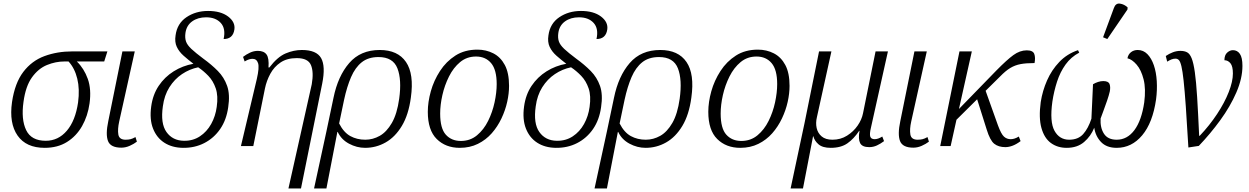

<svg xmlns="http://www.w3.org/2000/svg" viewBox="-20 -827 7073 1087"><path d="M233 10Q128 10 79.5 -59.5Q31 -129 48 -249Q64 -357 112 -420Q160 -483 232 -509.5Q304 -536 389 -536H588L570 -479H415Q456 -439 477 -380.5Q498 -322 487 -242Q477 -170 444.5 -113Q412 -56 359 -23Q306 10 233 10ZM239 -30Q310 -30 358.5 -87Q407 -144 422 -247Q432 -322 417.5 -381.5Q403 -441 368 -479H345Q295 -479 246 -459Q197 -439 161 -389Q125 -339 113 -250Q99 -151 128 -90.5Q157 -30 239 -30Z M667 9Q606 9 591.5 -28.5Q577 -66 593 -141L673 -536H743L655 -140Q645 -95 650 -65.5Q655 -36 691 -36Q707 -36 719 -39Q731 -42 747 -51L755 -25Q738 -12 714.5 -1.5Q691 9 667 9Z M1015 10Q954 9 910.5 -19Q867 -47 846.5 -99Q826 -151 836 -224Q845 -291 878.5 -341Q912 -391 963 -423Q1014 -455 1075 -466Q1045 -489 1019.5 -511.5Q994 -534 981 -561.5Q968 -589 974 -627Q983 -694 1035.5 -729.5Q1088 -765 1158 -765Q1230 -765 1271.5 -733.5Q1313 -702 1307 -660Q1299 -606 1246 -606Q1259 -665 1230 -697Q1201 -729 1147 -729Q1100 -729 1068 -706Q1036 -683 1030 -641Q1026 -613 1033 -592.5Q1040 -572 1063.5 -550Q1087 -528 1131 -495Q1178 -461 1213.5 -425Q1249 -389 1266 -340.5Q1283 -292 1272 -220Q1262 -148 1226.5 -96.5Q1191 -45 1136.5 -17Q1082 11 1015 10ZM1021 -30Q1072 -29 1111.5 -55Q1151 -81 1175.5 -125Q1200 -169 1207 -222Q1216 -284 1201.5 -326.5Q1187 -369 1159.5 -397.5Q1132 -426 1102 -446Q1053 -436 1010.5 -407.5Q968 -379 939 -333Q910 -287 902 -225Q888 -128 922.5 -79.5Q957 -31 1021 -30Z M1613 240 1745 -350Q1757 -419 1740.5 -458.5Q1724 -498 1660 -498Q1605 -498 1568.5 -473.5Q1532 -449 1510.5 -409.5Q1489 -370 1480 -326L1414 0H1344L1434 -380Q1449 -445 1441 -469.5Q1433 -494 1410 -494Q1401 -494 1390.5 -491Q1380 -488 1365 -479L1356 -505Q1374 -519 1395.5 -529Q1417 -539 1440 -539Q1474 -539 1489 -518.5Q1504 -498 1500 -445H1505Q1551 -505 1597 -524.5Q1643 -544 1689 -544Q1772 -544 1798 -498Q1824 -452 1804 -353L1684 240Z M1868 -273Q1893 -396 1957 -470Q2021 -544 2130 -544Q2232 -544 2278.5 -476Q2325 -408 2306 -274Q2293 -177 2255 -114Q2217 -51 2163 -20.5Q2109 10 2047 10Q2000 10 1956 -13.5Q1912 -37 1892 -80H1890L1828 240H1758L1828 -83ZM2048 -36Q2091 -36 2130 -58Q2169 -80 2198.5 -131Q2228 -182 2240 -268Q2255 -376 2230 -440Q2205 -504 2123 -504Q2065 -504 2028 -474.5Q1991 -445 1967.5 -390.5Q1944 -336 1928 -262L1900 -128Q1926 -77 1963.5 -56.5Q2001 -36 2048 -36Z M2583 10Q2503 10 2452.5 -40Q2402 -90 2402 -194Q2402 -249 2419 -310Q2436 -371 2471 -425Q2506 -479 2558.5 -512.5Q2611 -546 2683 -546Q2732 -546 2773 -525Q2814 -504 2838 -459Q2862 -414 2862 -341Q2862 -298 2851.5 -250.5Q2841 -203 2819 -156.5Q2797 -110 2764 -72.5Q2731 -35 2685.5 -12.5Q2640 10 2583 10ZM2589 -29Q2642 -29 2680.5 -61Q2719 -93 2743.5 -142.5Q2768 -192 2780 -247.5Q2792 -303 2792 -351Q2792 -432 2760.5 -469.5Q2729 -507 2675 -507Q2623 -507 2585 -475.5Q2547 -444 2522 -394Q2497 -344 2484.5 -288.5Q2472 -233 2472 -184Q2472 -100 2504 -64.5Q2536 -29 2589 -29Z M3126 10Q3065 9 3021.5 -19Q2978 -47 2957.5 -99Q2937 -151 2947 -224Q2956 -291 2989.5 -341Q3023 -391 3074 -423Q3125 -455 3186 -466Q3156 -489 3130.5 -511.5Q3105 -534 3092 -561.5Q3079 -589 3085 -627Q3094 -694 3146.5 -729.5Q3199 -765 3269 -765Q3341 -765 3382.5 -733.5Q3424 -702 3418 -660Q3410 -606 3357 -606Q3370 -665 3341 -697Q3312 -729 3258 -729Q3211 -729 3179 -706Q3147 -683 3141 -641Q3137 -613 3144 -592.5Q3151 -572 3174.5 -550Q3198 -528 3242 -495Q3289 -461 3324.5 -425Q3360 -389 3377 -340.5Q3394 -292 3383 -220Q3373 -148 3337.5 -96.5Q3302 -45 3247.5 -17Q3193 11 3126 10ZM3132 -30Q3183 -29 3222.5 -55Q3262 -81 3286.5 -125Q3311 -169 3318 -222Q3327 -284 3312.5 -326.5Q3298 -369 3270.5 -397.5Q3243 -426 3213 -446Q3164 -436 3121.5 -407.5Q3079 -379 3050 -333Q3021 -287 3013 -225Q2999 -128 3033.5 -79.5Q3068 -31 3132 -30Z M3456 -273Q3481 -396 3545 -470Q3609 -544 3718 -544Q3820 -544 3866.5 -476Q3913 -408 3894 -274Q3881 -177 3843 -114Q3805 -51 3751 -20.5Q3697 10 3635 10Q3588 10 3544 -13.5Q3500 -37 3480 -80H3478L3416 240H3346L3416 -83ZM3636 -36Q3679 -36 3718 -58Q3757 -80 3786.5 -131Q3816 -182 3828 -268Q3843 -376 3818 -440Q3793 -504 3711 -504Q3653 -504 3616 -474.5Q3579 -445 3555.5 -390.5Q3532 -336 3516 -262L3488 -128Q3514 -77 3551.5 -56.5Q3589 -36 3636 -36Z M4171 10Q4091 10 4040.5 -40Q3990 -90 3990 -194Q3990 -249 4007 -310Q4024 -371 4059 -425Q4094 -479 4146.5 -512.5Q4199 -546 4271 -546Q4320 -546 4361 -525Q4402 -504 4426 -459Q4450 -414 4450 -341Q4450 -298 4439.5 -250.5Q4429 -203 4407 -156.5Q4385 -110 4352 -72.5Q4319 -35 4273.5 -12.5Q4228 10 4171 10ZM4177 -29Q4230 -29 4268.5 -61Q4307 -93 4331.5 -142.5Q4356 -192 4368 -247.5Q4380 -303 4380 -351Q4380 -432 4348.5 -469.5Q4317 -507 4263 -507Q4211 -507 4173 -475.5Q4135 -444 4110 -394Q4085 -344 4072.5 -288.5Q4060 -233 4060 -184Q4060 -100 4092 -64.5Q4124 -29 4177 -29Z M4456 240 4535 -131 4617 -536H4687L4605 -164Q4597 -131 4603.5 -102Q4610 -73 4632 -54.5Q4654 -36 4693 -36Q4739 -36 4775.5 -59Q4812 -82 4835.5 -116Q4859 -150 4866 -186L4937 -536H5007L4911 -105Q4902 -68 4907 -53.5Q4912 -39 4932 -39Q4941 -39 4951.5 -42.5Q4962 -46 4975 -54L4985 -28Q4965 -13 4944.5 -3.5Q4924 6 4901 6Q4861 6 4849.5 -17Q4838 -40 4846 -86H4844Q4814 -41 4777.5 -15.5Q4741 10 4683 10Q4637 10 4614 -10Q4591 -30 4585 -55H4583L4526 240Z M5151 9Q5090 9 5075.5 -28.5Q5061 -66 5077 -141L5157 -536H5227L5139 -140Q5129 -95 5134 -65.5Q5139 -36 5175 -36Q5191 -36 5203 -39Q5215 -42 5231 -51L5239 -25Q5222 -12 5198.5 -1.5Q5175 9 5151 9Z M5303 0 5412 -536H5482L5409 -210L5621 -428Q5680 -488 5717 -515Q5754 -542 5793 -542Q5828 -542 5835.5 -521.5Q5843 -501 5837 -470Q5789 -470 5757.5 -464Q5726 -458 5699.5 -442Q5673 -426 5642 -394L5560 -313L5630 -117Q5648 -68 5664 -53.5Q5680 -39 5702 -39Q5711 -39 5722 -42Q5733 -45 5748 -54L5758 -28Q5734 -10 5712.5 -2Q5691 6 5672 6Q5633 6 5609 -13Q5585 -32 5566 -94L5512 -265L5395 -149L5362 0Z M5872 -249Q5882 -313 5908 -372Q5934 -431 5977.5 -476.5Q6021 -522 6083 -543L6090 -529Q6043 -504 6012.5 -461.5Q5982 -419 5964.5 -365Q5947 -311 5938 -252Q5922 -137 5950 -86.5Q5978 -36 6033 -36Q6084 -36 6112.5 -68Q6141 -100 6159 -155Q6161 -199 6163.5 -251.5Q6166 -304 6168 -350Q6181 -358 6196.5 -363Q6212 -368 6226 -368Q6255 -368 6261.5 -351.5Q6268 -335 6263 -309Q6258 -287 6247.5 -256.5Q6237 -226 6226.5 -198Q6216 -170 6211 -156Q6208 -104 6230 -70Q6252 -36 6302 -36Q6362 -36 6402.5 -90.5Q6443 -145 6458 -247Q6468 -324 6454.5 -377.5Q6441 -431 6415 -461Q6389 -491 6363 -497Q6367 -519 6383 -531.5Q6399 -544 6421 -544Q6453 -544 6476 -520.5Q6499 -497 6512.5 -457.5Q6526 -418 6529 -367.5Q6532 -317 6525 -264Q6506 -132 6446.5 -61Q6387 10 6302 10Q6245 10 6213.5 -23Q6182 -56 6175 -104Q6156 -56 6117.5 -23Q6079 10 6019 10Q5967 10 5929.5 -17.5Q5892 -45 5876 -102.5Q5860 -160 5872 -249ZM6249 -606 6225 -616 6286 -781Q6296 -810 6320.5 -806.5Q6345 -803 6364 -785L6363 -773Z M6580 -510Q6599 -523 6620 -531Q6641 -539 6663 -539Q6685 -539 6700.5 -531Q6716 -523 6726.5 -497Q6737 -471 6744.5 -418.5Q6752 -366 6757.5 -278.5Q6763 -191 6769 -58H6772Q6828 -117 6870.5 -181.5Q6913 -246 6936.5 -306Q6960 -366 6960 -411Q6960 -452 6946 -469Q6932 -486 6912 -486Q6912 -515 6927.5 -529Q6943 -543 6960 -543Q6985 -543 6999.5 -522Q7014 -501 7014 -454Q7014 -383 6979.5 -303.5Q6945 -224 6888.5 -146.5Q6832 -69 6767 -1L6708 8Q6700 -131 6693.5 -223Q6687 -315 6681 -370Q6675 -425 6668.5 -452Q6662 -479 6654 -487Q6646 -495 6635 -495Q6623 -495 6612 -490.5Q6601 -486 6588 -478Z"/></svg>

Font: Noto Serif Light
Style: Italic
Weight: 300
Italic angle: -12°
Designer: Monotype Design Team
Foundry: Monotype Imaging Inc.
Version: Version 2.013